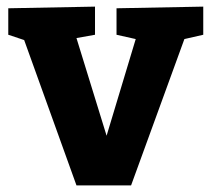

<svg xmlns="http://www.w3.org/2000/svg" viewBox="-20 -560 639 580"><path d="M302 -150 390 -442 332 -455V-535L594 -540V-455L537 -442L376 0H211L53 -439L5 -455V-535L267 -540V-455L211 -445Z"/></svg>

Font: BitterBold
Style: Bold
Weight: 700
Designer: Sol Matas
Foundry: Sol Matas
Version: Version 001.001